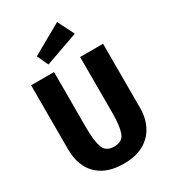

<svg xmlns="http://www.w3.org/2000/svg" viewBox="-235 -1091 1084 1223"><g transform="rotate(-30 307.5 -480.0)"><path d="M572.3 -710.8V-237.9Q572.3 -165.1 542.8 -107.4Q513.3 -49.7 454.6 -16.2Q395.9 17.4 307.7 17.4Q219 17.4 160.3 -14.9Q101.5 -47.2 72.3 -104.6Q43.1 -162.1 43.1 -237.9V-710.8H211.8V-300.5Q211.8 -204.6 229.2 -156.2Q246.7 -107.7 307.7 -107.7Q368.7 -107.7 386.2 -156.2Q403.6 -204.6 403.6 -300.5V-710.8ZM387.7 -976.9 448.7 -856.4 205.1 -770.3 166.7 -852.3Z"/></g></svg>

Font: Fira Code
Style: Bold
Weight: 700
Monospace: yes
Designer: Carrois Corporate, Edenspiekermann AG, Nikita Prokopov
Foundry: Carrois Corporate, Edenspiekermann AG, Nikita Prokopov
Version: Version 6.000; ttfautohint (v1.8.2) -l 8 -r 50 -G 200 -x 14 